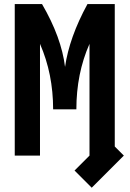

<svg xmlns="http://www.w3.org/2000/svg" viewBox="-20 -752 626 928"><path d="M51.3 0V-732.4H183.1Q276.9 -571.3 294.4 -428.7Q314.9 -571.3 402.8 -732.4H534.7V-43.9L578.6 0L423.3 155.3L340.3 72.3L412.6 0V-540Q349.1 -396.5 349.1 -223.6H236.8Q236.8 -395 173.3 -540V0Z"/></svg>

Font: Consola Mono
Style: Bold
Weight: 700
Monospace: yes
Designer: Wojciech Kalinowski "wmk69" (wmk69@o2.pl)
Foundry: Wojciech Kalinowski "wmk69" (wmk69@o2.pl)
Version: Version 2.1.0